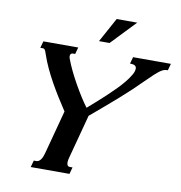

<svg xmlns="http://www.w3.org/2000/svg" viewBox="-96 -1002 1028 1091"><g transform="rotate(10 418.0 -456.5)"><path d="M373.5 -39.1H388.2L377.4 0H153.8L164.6 -39.1H179.2Q188 -39.1 194.6 -43.9Q201.2 -48.8 206.3 -56.4Q211.4 -64 214.8 -73.2Q218.3 -82.5 220.7 -91.3L288.1 -344.2Q264.2 -380.4 240.7 -418Q217.3 -455.6 196 -493.7Q174.8 -531.7 157.2 -569.6Q139.6 -607.4 127.4 -643.6Q120.6 -664.6 116.2 -670.7Q111.8 -676.8 105 -676.8H89.8L100.6 -715.8H301.8L291 -676.8H278.3Q271.5 -676.8 266.8 -672.6Q262.2 -668.5 262.2 -659.7Q262.2 -652.3 265.6 -643.6Q276.9 -612.8 294.2 -577.1Q311.5 -541.5 331.1 -506.8Q350.6 -472.2 370.6 -440.7Q390.6 -409.2 407.7 -386.7Q428.7 -405.3 454.6 -428Q480.5 -450.7 506.8 -475.3Q533.2 -500 558.1 -525.1Q583 -550.3 602.1 -574Q621.1 -597.7 632.8 -618.2Q644.5 -638.7 644.5 -653.8Q644.5 -665.5 636.2 -671.1Q627.9 -676.8 613.3 -676.8H607.4L618.2 -715.8H836.4L825.7 -676.8H820.3Q812 -676.8 803 -673.8Q793.9 -670.9 781.2 -661.9Q768.6 -652.8 750.5 -636.2Q732.4 -619.6 705.6 -592.8Q652.3 -538.6 582.8 -477.3Q513.2 -416 427.2 -343.8L359.9 -91.3Q357.9 -84 356.4 -76.7Q355 -69.3 355 -62.5Q355 -52.7 358.9 -45.9Q362.8 -39.1 373.5 -39.1ZM488.8 -913.1H607.4L472.7 -772H411.6Z"/></g></svg>

Font: Arian AMU Serif
Style: Bold Italic
Weight: 700
Italic angle: -15°
Designer: Ruben Hakobyan (Tarumian)
Foundry: Ruben Hakobyan (Tarumian)
Version: Version 1.002